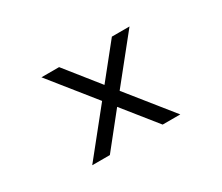

<svg xmlns="http://www.w3.org/2000/svg" viewBox="-84 -633 958 829"><g transform="rotate(-30 395.0 -219.0)"><path d="M175.3 0 351.1 -219.2 175.3 -438.5H263.2L394.5 -273.9L526.4 -438.5H614.3L438.5 -219.2L614.3 0H526.4L394.5 -164.6L263.2 0Z"/></g></svg>

Font: Aeronef
Style: Regular
Weight: 400
Designer: Peter Wiegel - CAT-Fonts Germany
Foundry: CAT-Fonts, Peter Wiegel
Version: Version 0.002